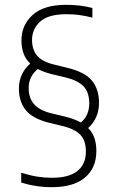

<svg xmlns="http://www.w3.org/2000/svg" viewBox="-20 -768 490 797"><path d="M195 9Q128.5 9 68 -10.5V-51Q104.5 -39.5 134.8 -34.8Q165 -30 195.5 -30Q266 -30 301.2 -58.2Q336.5 -86.5 336.5 -138.5Q336.5 -184.5 313.8 -208.2Q291 -232 243.5 -244L185 -258Q115.5 -275.5 87 -310.8Q58.5 -346 58.5 -400Q58.5 -462.5 105.5 -504Q86.5 -522 77.8 -546.2Q69 -570.5 69 -600Q69 -664 115.5 -706Q162 -748 254.5 -748Q284.5 -748 311 -744.8Q337.5 -741.5 363.5 -735V-695Q333 -702.5 308.2 -705.8Q283.5 -709 255.5 -709Q180 -709 146.5 -678Q113 -647 113 -602.5Q113 -562 133.8 -537.2Q154.5 -512.5 202.5 -500.5L261.5 -486Q334.5 -468 362.8 -432Q391 -396 391 -341.5Q391 -308.5 379.2 -282Q367.5 -255.5 346 -236.5Q364.5 -218 372.2 -194.2Q380 -170.5 380 -141.5Q380 -71 332.8 -31Q285.5 9 195 9ZM250 -284Q289 -274.5 315.5 -259.5Q350.5 -288.5 350.5 -338.5Q350.5 -385 326.8 -409.5Q303 -434 254.5 -446L196 -460Q161.5 -468.5 137 -481.5Q99 -451 99 -402.5Q99 -361.5 121 -336Q143 -310.5 191.5 -298Z"/></svg>

Font: Encode Sans Semi Condensed ExtraLight
Style: Regular
Weight: 200
Width: 4
Designer: Multiple Designers
Foundry: Impallari Type
Version: Version 3.000; ttfautohint (v1.8.3) -l 8 -r 50 -G 200 -x 14 